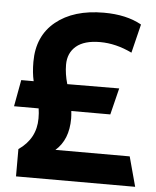

<svg xmlns="http://www.w3.org/2000/svg" viewBox="-51 -742 638 785"><g transform="rotate(5 268.0 -349.0)"><path d="M44 0V-112Q115 -161 115 -244Q115 -267 112 -285H11L31 -394H82Q74 -428 74 -473Q74 -579 147 -638.5Q220 -698 344 -698Q437 -698 499 -663L470 -545Q404 -577 339 -577Q274 -577 241 -549Q208 -521 208 -473Q208 -435 220 -394L433 -395L406 -286H246Q248 -266 248 -255Q248 -168 195 -122H500L533 0Z"/></g></svg>

Font: Techna Sans
Style: Regular
Weight: 400
Designer: Carl Enlund
Version: Version 1.003